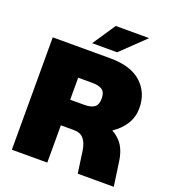

<svg xmlns="http://www.w3.org/2000/svg" viewBox="-160 -1035 1039 1156"><g transform="rotate(20 359.0 -457.0)"><path d="M49 -720H416Q550 -720 617.5 -658Q685 -596 685 -497Q685 -441 656.5 -395Q628 -349 578 -316Q625 -289 648 -251.5Q671 -214 679 -161L702 0H471L451 -143Q443 -191 421.5 -215Q400 -239 360 -239H276V0H49ZM366 -403Q409 -403 430.5 -418.5Q452 -434 452 -474Q452 -514 430.5 -529Q409 -544 366 -544H276V-403ZM382 -914H596L444 -768H284Z"/></g></svg>

Font: Aspekta 1000
Style: Regular
Weight: 1000
Designer: Ivo Dolenc
Version: Version 2.000